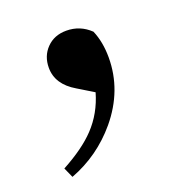

<svg xmlns="http://www.w3.org/2000/svg" viewBox="-81 -221 496 523"><g transform="rotate(-20 167.5 40.0)"><path d="M44 230 31 201Q94 167 128 131Q166 91 182 35L136 7Q85 -23 85 -71Q85 -105 107 -127.5Q129 -150 164 -150Q204 -150 233 -122Q248 -87 248 -42Q248 53 183 131Q126 199 44 230Z"/></g></svg>

Font: GenRyuMin TW B
Style: Regular
Weight: 700
Version: Version 1.501;PS 1;hotconv 16.6.51;makeotf.lib2.5.65220